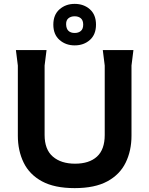

<svg xmlns="http://www.w3.org/2000/svg" viewBox="-20 -958 770 990"><path d="M365 12Q261 12 196.5 -23Q132 -58 102 -119.5Q72 -181 72 -258V-620L62 -700H220L210 -620V-262Q210 -187 252.5 -150.5Q295 -114 367 -114Q440 -114 480 -150.5Q520 -187 520 -262V-620L510 -700H668L658 -620V-258Q658 -181 628 -119.5Q598 -58 533.5 -23Q469 12 365 12ZM365 -724Q319 -724 287 -752Q255 -780 255 -831Q255 -882 287 -910Q319 -938 365 -938Q412 -938 443.5 -910Q475 -882 475 -831Q475 -780 443.5 -752Q412 -724 365 -724ZM365 -788Q385 -788 397 -798.5Q409 -809 409 -831Q409 -853 397 -863.5Q385 -874 365 -874Q345 -874 332.5 -863.5Q320 -853 321 -831Q322 -809 333.5 -798.5Q345 -788 365 -788Z"/></svg>

Font: AR One Sans
Style: Bold
Weight: 700
Designer: Niteesh Yadav
Foundry: Niteesh Yadav
Version: Version 1.001;gftools[0.9.33]